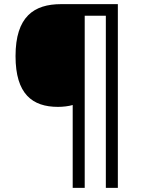

<svg xmlns="http://www.w3.org/2000/svg" viewBox="-20 -780 695 927"><path d="M549 127V-760H275C144 -760 55 -700 55 -509C55 -326 136 -264 260 -264C283 -264 311 -267 331 -273V127H389V-704H491V127Z"/></svg>

Font: Noto Sans Newa
Style: Regular
Weight: 400
Designer: Monotype Design Team
Foundry: Monotype Imaging Inc.
Version: Version 2.007